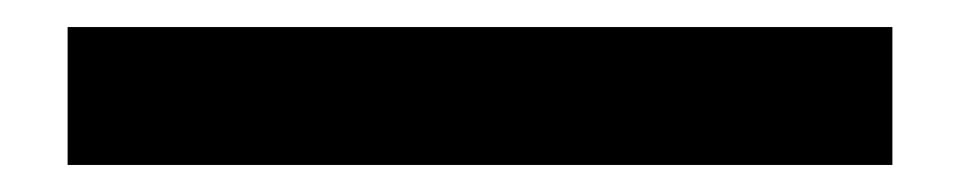

<svg xmlns="http://www.w3.org/2000/svg" viewBox="-20 100 711 142"><path d="M30 120V222H640V120Z"/></svg>

Font: Charger Sport
Style: Blk
Weight: 900
Designer: Jasper
Foundry: Cannot Into Space Fonts
Version: Version 1.1